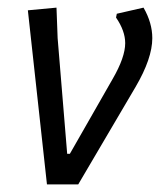

<svg xmlns="http://www.w3.org/2000/svg" viewBox="-20 -483 427 503"><path d="M356 -463Q379 -423 379 -383Q379 -330 335 -255L185 0H103L53 -456L128 -463L131 -383L156 -80H163L275 -276Q308 -333 308 -370Q308 -402 284 -437L286 -447Z"/></svg>

Font: Alegreya Sans
Style: Italic
Weight: 400
Italic angle: -7°
Designer: Juan Pablo del Peral
Foundry: Huerta Tipografica
Version: Version 2.007